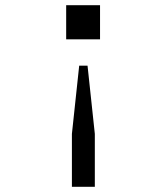

<svg xmlns="http://www.w3.org/2000/svg" viewBox="-20 -535 640 737"><path d="M256 182V-21L284 -283H316L344 -21V182ZM364 -515V-384H234V-515Z"/></svg>

Font: iA Writer Duo V
Style: Regular
Weight: 400
Designer: Mike Abbink, Paul van der Laan, Pieter van Rosmalen, Oliver Reichenstein
Foundry: Information Architects Inc.
Version: Version 2.000